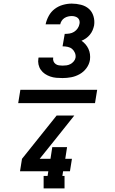

<svg xmlns="http://www.w3.org/2000/svg" viewBox="-20 -875 640 1065"><path d="M327 -442Q309 -442 292 -443.5Q275 -445 259 -450.5Q243 -456 229.5 -465Q216 -474 206.5 -487.5Q197 -501 193.5 -517.5Q190 -534 193 -551Q193 -552 193.5 -553.5Q194 -555 194 -556H275Q275 -555 275 -554.5Q275 -554 275 -554Q273 -544 277 -534.5Q281 -525 289 -519.5Q297 -514 307 -512.5Q317 -511 327 -511Q338 -511 349 -512.5Q360 -514 370.5 -519.5Q381 -525 389 -534.5Q397 -544 399 -555Q401 -569 395.5 -582Q390 -595 380 -603.5Q370 -612 356 -615Q342 -618 327 -618L339 -687Q352 -687 365.5 -689Q379 -691 391 -698.5Q403 -706 411 -718Q419 -730 421 -743Q423 -752 420.5 -761Q418 -770 411.5 -775.5Q405 -781 396 -783.5Q387 -786 378 -786Q368 -786 357.5 -783.5Q347 -781 337.5 -775Q328 -769 322 -759.5Q316 -750 314 -740H233Q238 -764 250.5 -787Q263 -810 283.5 -825.5Q304 -841 329 -848Q354 -855 378 -855Q404 -855 429.5 -848.5Q455 -842 473 -826Q491 -810 498.5 -785Q506 -760 502 -734Q499 -720 493.5 -707Q488 -694 478.5 -682.5Q469 -671 457 -662.5Q445 -654 432 -649Q444 -641 454 -629.5Q464 -618 470.5 -604Q477 -590 479 -574.5Q481 -559 479 -543Q475 -518 459.5 -497Q444 -476 421.5 -463.5Q399 -451 375 -446.5Q351 -442 327 -442ZM338 170H222V101H244L248 75H91L102 6L294 -234H392L294 -111L200 6H260L270 -59H352L342 6H379L368 75H330L326 101H338ZM507 -303H81L93 -377H519Z"/></svg>

Font: Iosevka Curly Slab ExObl
Style: Bold
Weight: 700
Width: 7
Italic angle: -9°
Monospace: yes
Designer: Belleve Invis
Foundry: Belleve Invis
Version: Version 11.0.0; ttfautohint (v1.8.3)